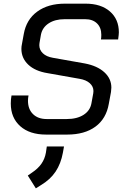

<svg xmlns="http://www.w3.org/2000/svg" viewBox="-20 -728 677 1050"><path d="M39 -162Q39 -186 43 -206H136Q133 -191 133 -177Q133 -131 160.5 -104Q188 -77 235 -77H345Q401 -77 437 -100Q473 -123 480 -163L490 -218Q491 -222 491 -230Q491 -255 471 -273Q451 -291 415 -297L240 -328Q172 -339 134.5 -374.5Q97 -410 97 -461Q97 -474 100 -487L110 -542Q124 -621 183.5 -664.5Q243 -708 335 -708H448Q532 -708 581 -665.5Q630 -623 630 -551Q630 -540 626 -512H532Q534 -521 534 -538Q534 -577 510.5 -600Q487 -623 446 -623H333Q281 -623 246.5 -600.5Q212 -578 204 -539L196 -493Q195 -489 195 -481Q195 -455 214.5 -436.5Q234 -418 269 -412L444 -381Q512 -368 550.5 -333Q589 -298 589 -249Q589 -241 587 -225L575 -160Q561 -79 502 -35.5Q443 8 347 8H232Q142 8 90.5 -38Q39 -84 39 -162ZM132 232 155 216Q188 194 206.5 167.5Q225 141 231 107L236 73H330L324 107Q313 167 284 210.5Q255 254 203 285L176 302Z"/></svg>

Font: Bai Jamjuree Medium
Style: Italic
Weight: 500
Italic angle: -10°
Version: Version 1.000; ttfautohint (v1.6)